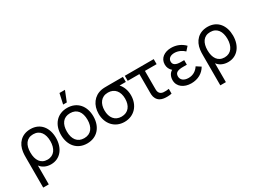

<svg xmlns="http://www.w3.org/2000/svg" viewBox="-53 -1611 3562 2673"><g transform="rotate(-30 1728.5 -274.0)"><path d="M159 240V-63.5C193 -16.5 253.5 15 328 15C479 15 570 -108 570 -271.5C570 -432.5 482 -555 320 -555C178 -555 90.5 -461 74 -328.5C70 -302.5 69.5 -271.5 69.5 -235.5V240ZM317.5 -66.5C210 -66.5 158.5 -150.5 158.5 -271C158.5 -390.5 208.5 -473.5 317.5 -473.5C426.5 -473.5 479.5 -390 479.5 -271C479.5 -152.5 425 -66.5 317.5 -66.5Z M1012 -787.5 946.5 -622.5H887.5L924 -787.5ZM910 15C1070.5 15 1170.5 -101 1170.5 -270.5C1170.5 -437.5 1072 -555 910 -555C751.5 -555 650 -440 650 -270.5C650 -103 748.5 15 910 15ZM910 -69.5C801 -69.5 744.5 -148.5 744.5 -270.5C744.5 -388.5 797 -470.5 910 -470.5C1020.5 -470.5 1076 -392 1076 -270.5C1076 -151.5 1021.5 -69.5 910 -69.5Z M1570.5 -540C1524.5 -540 1484 -540 1453.5 -534C1328.5 -509.5 1250.5 -404 1250.5 -263C1250.5 -104 1353 15 1510.5 15C1667.5 15 1771 -103.5 1771 -263C1771 -343 1743.5 -413 1700.5 -459H1801V-540ZM1510.5 -69.5C1404 -69.5 1345 -147 1345 -263C1345 -371 1399 -456 1510.5 -455.5C1619.5 -455 1676.5 -374.5 1676.5 -263C1676.5 -150 1620 -69.5 1510.5 -69.5Z M2144.5 4.5C2179 10 2234 9.5 2271 0V-76.5C2243 -71.5 2210 -70 2182 -72.5C2155.5 -75.5 2133 -85.5 2119 -110.5C2105.5 -135 2108 -162.5 2108 -208V-459H2296V-540H1831V-459H2019V-204C2019 -144 2015.5 -104.5 2038.5 -63.5C2063.5 -19 2102 -2 2144.5 4.5Z M2751 -161.5C2712 -102 2657 -69.5 2587 -69.5C2514 -69.5 2467 -105 2467 -163C2467 -226.5 2517.5 -242 2600.5 -242H2656.5V-315.5H2601C2531 -315.5 2482.5 -335.5 2482.5 -390.5C2482.5 -446 2530 -471 2586.5 -471C2646.5 -471 2704 -443 2743 -405L2797 -465.5C2741.5 -522.5 2667.5 -555 2581 -555C2477 -555 2391 -498.5 2391 -397.5C2391 -350.5 2409 -312.5 2443.5 -282.5C2398 -257.5 2376 -206 2376 -154C2376 -48 2468 15 2583.5 15C2690.5 15 2775 -33.5 2822 -115.5Z M3006 240V-63.5C3040 -16.5 3100.5 15 3175 15C3326 15 3417 -108 3417 -271.5C3417 -432.5 3329 -555 3167 -555C3025 -555 2937.5 -461 2921 -328.5C2917 -302.5 2916.5 -271.5 2916.5 -235.5V240ZM3164.5 -66.5C3057 -66.5 3005.5 -150.5 3005.5 -271C3005.5 -390.5 3055.5 -473.5 3164.5 -473.5C3273.5 -473.5 3326.5 -390 3326.5 -271C3326.5 -152.5 3272 -66.5 3164.5 -66.5Z"/></g></svg>

Font: Hauora Medium
Style: Regular
Weight: 500
Designer: Wayne Shih
Foundry: WCYS
Version: Version 1.001;hotconv 1.0.109;makeotfexe 2.5.65596